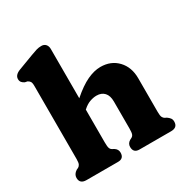

<svg xmlns="http://www.w3.org/2000/svg" viewBox="-170 -893 1006 1036"><g transform="rotate(-30 333.0 -374.5)"><path d="M262 -709V-402Q317.5 -450.5 361.8 -471Q406 -491.5 444.5 -491.5Q510 -491.5 550.8 -448.5Q591.5 -405.5 591.5 -336.5V-126Q591.5 -103 596 -93.8Q600.5 -84.5 608.5 -80L619 -75Q630.5 -67 636.8 -58.5Q643 -50 643 -37Q643 0 602 0H405Q368 0 368 -37Q368 -58 387 -70L398.5 -76Q407.5 -80.5 411.2 -90.5Q415 -100.5 415 -126V-293.5Q415 -330 397.5 -349Q380 -368 349 -368Q329.5 -368 307.5 -360.2Q285.5 -352.5 263.5 -332.5L262 -331.5V-126Q262 -100.5 265.8 -90.5Q269.5 -80.5 278.5 -76L289.5 -70Q308.5 -58 308.5 -37Q308.5 0 271.5 0H75Q34 0 34 -37Q34 -60 57.5 -75L68.5 -80Q76.5 -84.5 81 -93.8Q85.5 -103 85.5 -126V-580.5Q85.5 -601 80 -608.5Q74.5 -616 65.5 -620.5L50.5 -623.5Q40 -628.5 33.5 -636.2Q27 -644 27 -656.5Q27 -682.5 62.5 -696L158 -732Q180 -740.5 194.8 -744.8Q209.5 -749 225.5 -749Q242.5 -749 252.2 -738Q262 -727 262 -709Z"/></g></svg>

Font: Fraunces 9pt SuperSoft
Style: Bold
Weight: 700
Version: Version 1.000;[b76b70a41]